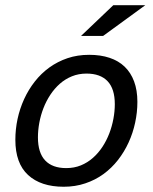

<svg xmlns="http://www.w3.org/2000/svg" viewBox="-20 -710 590 739"><path d="M225.1 8.8Q137.2 8.8 88.1 -36.4Q39.1 -81.5 39.1 -171.9Q39.1 -212.4 47.6 -252.2Q56.2 -292 72.8 -328.4Q89.4 -364.7 113.8 -396Q138.2 -427.2 169.9 -450.2Q201.7 -473.1 240 -486.1Q278.3 -499 323.2 -499Q367.2 -499 401.6 -487.5Q436 -476.1 459.7 -453.4Q483.4 -430.7 496.1 -396.7Q508.8 -362.8 508.8 -317.9Q508.8 -277.8 500.2 -238Q491.7 -198.2 475.1 -161.9Q458.5 -125.5 434.1 -94.2Q409.7 -63 378.2 -40Q346.7 -17.1 308.1 -4.2Q269.5 8.8 225.1 8.8ZM421.9 -309.1Q421.9 -368.2 394 -397.5Q366.2 -426.8 313 -426.8Q282.7 -426.8 256.8 -416.3Q231 -405.8 210.2 -387.5Q189.5 -369.1 173.6 -345Q157.7 -320.8 147.2 -293.7Q136.7 -266.6 131.3 -237.5Q126 -208.5 126 -181.2Q126 -122.1 153.8 -92.5Q181.6 -63 234.9 -63Q265.6 -63 291.3 -73.5Q316.9 -84 337.6 -102.3Q358.4 -120.6 374.3 -144.8Q390.1 -168.9 400.6 -196.3Q411.1 -223.6 416.5 -252.7Q421.9 -281.7 421.9 -309.1ZM539.1 -689.9 377 -571.8H292L416 -689.9ZM0 -490.2Z"/></svg>

Font: Code New Roman
Style: Italic
Weight: 400
Italic angle: -11°
Monospace: yes
Designer: Sam Radian
Foundry: Code New Roman
Version: Version 1.508 October 19, 2014